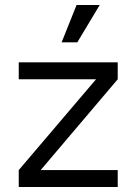

<svg xmlns="http://www.w3.org/2000/svg" viewBox="-20 -750 547 770"><path d="M55.2 0V-67.9L365.2 -432.1H55.2V-500H452.1V-432.1L143.1 -67.9H452.1V0ZM227.1 -580.1 287.1 -730H379.9L290 -580.1Z"/></svg>

Font: Uncut Sans
Style: Regular
Weight: 400
Designer: Kasper Nordkvist
Foundry: UNCUT.wtf
Version: Version 1.304;Glyphs 3.2 (3246)